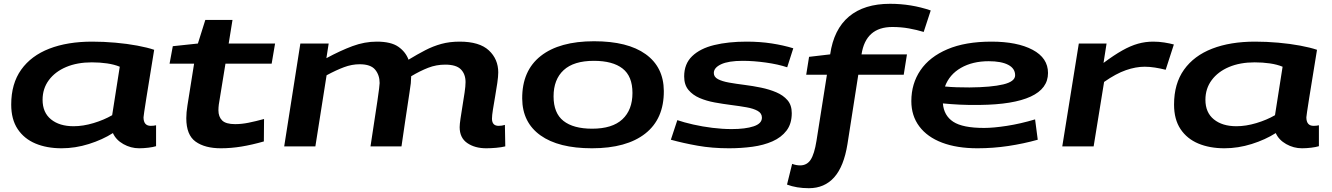

<svg xmlns="http://www.w3.org/2000/svg" viewBox="-20 -770 7006 1010"><path d="M712 10Q668 10 629 -12Q590 -34 574 -70Q519 -35 447.5 -12.5Q376 10 304 10Q226 10 166.5 -15Q107 -40 73 -91Q39 -142 39 -220Q39 -330 91.5 -403.5Q144 -477 239.5 -514Q335 -551 465 -551Q525 -551 587 -545.5Q649 -540 702.5 -530Q756 -520 791 -508Q765 -350 750 -255Q735 -160 735 -153Q735 -108 773 -108Q788 -108 801 -111V-1Q785 4 760 7Q735 10 712 10ZM570 -164 610 -419Q581 -431 543 -436.5Q505 -442 463 -442Q386 -442 328 -417.5Q270 -393 237 -348.5Q204 -304 204 -245Q204 -178 248.5 -142Q293 -106 367 -106Q417 -106 472 -122.5Q527 -139 570 -164Z M1369 -144 1368 -26Q1305 -8 1250 1Q1195 10 1142 10Q1058 10 1009 -25Q960 -60 960 -148Q960 -178 966 -215L1001 -435H872L889 -527L1021 -541L1060 -665H1203L1183 -541H1427L1409 -435H1166L1131 -220Q1130 -212 1129.5 -204.5Q1129 -197 1129 -190Q1129 -156 1148.5 -136.5Q1168 -117 1217 -117Q1251 -117 1288 -124.5Q1325 -132 1369 -144Z M2538 10Q2478 10 2438 -17.5Q2398 -45 2398 -101Q2398 -116 2402.5 -146.5Q2407 -177 2413 -213.5Q2419 -250 2424 -283.5Q2429 -317 2429 -338Q2429 -380 2404.5 -405Q2380 -430 2322 -430Q2275 -430 2232.5 -413.5Q2190 -397 2143 -369Q2143 -363 2142 -350.5Q2141 -338 2141 -332Q2138 -309 2134 -282.5Q2130 -256 2124.5 -219.5Q2119 -183 2111 -130Q2103 -77 2092 0H1929Q1954 -162 1965.5 -240.5Q1977 -319 1977 -333Q1977 -375 1953.5 -403.5Q1930 -432 1872 -432Q1831 -432 1789.5 -416.5Q1748 -401 1698 -374L1639 0H1475L1560 -541H1709L1697 -464Q1771 -504 1834.5 -527.5Q1898 -551 1962 -551Q2037 -551 2075.5 -524Q2114 -497 2129 -456Q2175 -484 2216.5 -505.5Q2258 -527 2301.5 -539Q2345 -551 2398 -551Q2502 -551 2551.5 -505Q2601 -459 2601 -389Q2601 -368 2596 -333.5Q2591 -299 2584.5 -262Q2578 -225 2573 -193.5Q2568 -162 2568 -146Q2568 -108 2603 -108Q2621 -108 2636 -113L2638 0Q2618 5 2590 7.5Q2562 10 2538 10Z M3094 10Q2918 10 2823 -58Q2728 -126 2727 -251Q2726 -398 2824.5 -475.5Q2923 -553 3105 -553Q3282 -553 3376.5 -485Q3471 -417 3472 -292Q3473 -145 3374.5 -67.5Q3276 10 3094 10ZM3095 -93Q3201 -93 3254 -142.5Q3307 -192 3307 -281Q3307 -369 3255 -409.5Q3203 -450 3104 -450Q2998 -450 2945 -401Q2892 -352 2892 -263Q2892 -175 2944 -134Q2996 -93 3095 -93Z M3509 -35 3543 -138Q3578 -126 3626.5 -115Q3675 -104 3727.5 -97.5Q3780 -91 3829 -91Q3901 -91 3944.5 -105.5Q3988 -120 3988 -151Q3988 -174 3966 -186.5Q3944 -199 3907.5 -205.5Q3871 -212 3827.5 -217.5Q3784 -223 3740 -231Q3696 -239 3660 -254.5Q3624 -270 3601.5 -297Q3579 -324 3579 -368Q3579 -434 3621 -474.5Q3663 -515 3737 -533Q3811 -551 3907 -551Q3978 -551 4039.5 -541.5Q4101 -532 4153 -516L4121 -416Q4073 -432 4008.5 -441Q3944 -450 3887 -450Q3812 -450 3773.5 -432Q3735 -414 3735 -386Q3735 -365 3757 -353.5Q3779 -342 3815.5 -335.5Q3852 -329 3896 -323.5Q3940 -318 3983.5 -309Q4027 -300 4063.5 -284.5Q4100 -269 4122.5 -243Q4145 -217 4145 -175Q4145 -119 4117.5 -83Q4090 -47 4043.5 -26.5Q3997 -6 3938 2Q3879 10 3815 10Q3726 10 3650 -3.5Q3574 -17 3509 -35Z M4235 220Q4170 220 4120 201L4147 92Q4168 100 4189 100Q4225 100 4244.5 70Q4264 40 4275 -29L4330 -377H4221L4236 -471L4347 -484Q4366 -616 4446 -683Q4526 -750 4662 -750Q4774 -750 4876 -715L4839 -602Q4803 -613 4761.5 -620.5Q4720 -628 4674 -628Q4534 -628 4512 -484H4751L4734 -377H4495L4438 -12Q4419 106 4368 163Q4317 220 4235 220Z M5439 -35Q5364 -14 5284 -2Q5204 10 5122 10Q5014 10 4936 -19.5Q4858 -49 4816 -105Q4774 -161 4774 -238Q4774 -330 4822 -400.5Q4870 -471 4964 -511Q5058 -551 5195 -551Q5331 -551 5412 -508Q5493 -465 5493 -386Q5493 -304 5402 -262Q5311 -220 5135 -218Q5078 -217 5029 -219.5Q4980 -222 4940 -226Q4945 -162 4994.5 -129.5Q5044 -97 5157 -97Q5206 -97 5277 -108Q5348 -119 5425 -142ZM5181 -448Q5096 -448 5035 -413Q4974 -378 4951 -315Q4980 -312 5012.5 -311Q5045 -310 5080 -310Q5195 -311 5257.5 -326Q5320 -341 5320 -374Q5320 -410 5283.5 -429Q5247 -448 5181 -448Z M5801 -541 5785 -439Q5840 -480 5883.5 -504.5Q5927 -529 5966 -540Q6005 -551 6046 -551Q6076 -551 6104.5 -546.5Q6133 -542 6155 -536L6112 -403Q6084 -410 6056 -414.5Q6028 -419 6001 -419Q5955 -419 5903 -401Q5851 -383 5788 -339L5733 0H5568L5655 -541Z M6829 10Q6785 10 6746 -12Q6707 -34 6691 -70Q6636 -35 6564.5 -12.5Q6493 10 6421 10Q6343 10 6283.5 -15Q6224 -40 6190 -91Q6156 -142 6156 -220Q6156 -330 6208.5 -403.5Q6261 -477 6356.5 -514Q6452 -551 6582 -551Q6642 -551 6704 -545.5Q6766 -540 6819.5 -530Q6873 -520 6908 -508Q6882 -350 6867 -255Q6852 -160 6852 -153Q6852 -108 6890 -108Q6905 -108 6918 -111V-1Q6902 4 6877 7Q6852 10 6829 10ZM6687 -164 6727 -419Q6698 -431 6660 -436.5Q6622 -442 6580 -442Q6503 -442 6445 -417.5Q6387 -393 6354 -348.5Q6321 -304 6321 -245Q6321 -178 6365.5 -142Q6410 -106 6484 -106Q6534 -106 6589 -122.5Q6644 -139 6687 -164Z"/></svg>

Font: Georama Extra Expanded SemiBold
Style: Italic
Weight: 600
Width: 8
Italic angle: -9°
Designer: Jean-Baptiste Levee
Foundry: Production Type
Version: Version 1.000